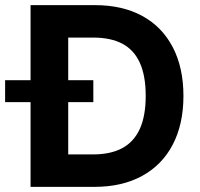

<svg xmlns="http://www.w3.org/2000/svg" viewBox="-59 -727 780 747"><path d="M125.3 0V-126.2H302.5Q371.3 -126.2 416.5 -150.6Q461.8 -174.9 484.9 -225.4Q507.9 -275.9 507.9 -353.9Q507.9 -432.1 485.1 -482.6Q462.2 -533.1 417 -556.9Q371.8 -580.8 303.5 -580.8H121.9V-707H311.1Q417.5 -707 494.8 -664.8Q572.1 -622.5 613.4 -542.9Q654.7 -463.3 654.7 -353.9Q654.7 -244.1 613.2 -164.6Q571.7 -85 493.8 -42.5Q415.9 0 308.9 0ZM206.4 0H59.9V-707H206.4ZM-39.1 -415.1H304.1V-329.7H-39.1Z"/></svg>

Font: Pretendard Std Variable
Style: Regular
Weight: 400
Designer: Base glyphs from Inter by Rasmus Andersson; Hangeul glyphs from Noto Sans CJK(Source Han Sans) by Jang Soo-young and Kan
Foundry: Kil Hyung-jin
Version: Version 1.309;Glyphs 3.2 (3225)